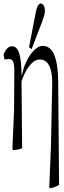

<svg xmlns="http://www.w3.org/2000/svg" viewBox="-25 -804 363 1081"><path d="M-4.9 -498Q4.4 -519 15.6 -531.2Q26.9 -543.5 42.5 -543.5Q61 -543.5 71.8 -527.8Q92.8 -497.6 95.7 -409.7Q96.2 -389.2 96.7 -378.4Q101.1 -388.7 105 -408.2Q111.8 -433.1 122.1 -454.6Q143.1 -499 168.2 -522.5Q193.4 -545.9 215.8 -545.9Q241.2 -545.9 260.3 -527.1Q279.3 -508.3 290.5 -463.9Q301.8 -419.4 302.7 -340.8Q305.2 -46.9 307.6 237.3Q282.2 251.5 256.8 256.3Q254.4 257.8 252.4 249Q256.8 140.1 261.7 21.5Q265.6 -149.4 269 -330.1V-338.4Q269 -381.3 261.2 -409.2Q252.4 -440.9 236.6 -455.1Q220.7 -469.2 198.5 -469.2Q176.3 -469.2 155.8 -450Q135.3 -430.7 118.7 -399.9Q105.5 -375 96.2 -346.2Q98.1 -152.8 99.6 30.8Q74.2 40.5 49.3 41Q47.4 42 44.9 33.2Q49.3 -69.8 54.2 -182.6Q55.2 -291 55.7 -409.2Q55.7 -437.5 50.3 -453.1Q44.4 -471.7 25.9 -471.7Q13.7 -471.7 1 -468.3Q-2 -478 -4.9 -498ZM212.9 -683.6 152.8 -526.9 138.7 -538.6 177.2 -739.3Q183.1 -765.6 190.2 -774.9Q197.3 -784.2 204.1 -784.2Q213.9 -784.2 220.7 -773.4Q227.5 -762.7 227.5 -745.8Q227.5 -729 224.1 -717.3Q220.7 -705.6 212.9 -683.6Z"/></svg>

Font: Scarab Serif
Style: Condensed-Light
Weight: 300
Designer: John Roberts
Foundry: Scarab
Version: 1.0